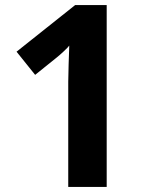

<svg xmlns="http://www.w3.org/2000/svg" viewBox="-20 -734 591 754"><path d="M248 0V-413Q248 -439 249.5 -481Q251 -523 252 -555Q248 -549 231 -533Q214 -517 200 -506L118 -440L45 -531L275 -714H399V0Z"/></svg>

Font: Noto Sans Bengali
Style: Bold
Weight: 700
Designer: Jelle Bosma - Monotype Design Team
Foundry: Monotype Imaging Inc.
Version: Version 2.003; ttfautohint (v1.8.4.7-5d5b)